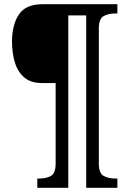

<svg xmlns="http://www.w3.org/2000/svg" viewBox="-20 -780 614 911"><path d="M157 111V67H168Q200 67 222 54.5Q244 42 244 -5V-386H179Q125 -386 94 -413.5Q63 -441 50 -485.5Q37 -530 37 -582Q37 -662 69.5 -711Q102 -760 181 -760H537V-716H525Q494 -716 471.5 -703.5Q449 -691 449 -644V-5Q449 42 471.5 54.5Q494 67 525 67H537V111H389V-707H304V111Z"/></svg>

Font: Noto Serif Bengali SemiCondensed Medium
Style: Regular
Weight: 500
Width: 4
Designer: Juan Bruce, Universal Thirst, Indian Type Foundry and the Monotype Design Team.
Foundry: Monotype Imaging Inc.
Version: Version 2.003; ttfautohint (v1.8.4.7-5d5b)